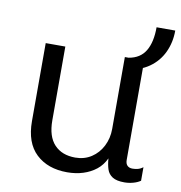

<svg xmlns="http://www.w3.org/2000/svg" viewBox="-77 -729 762 810"><g transform="rotate(10 304.5 -324.0)"><path d="M263 10Q180 10 130 -37Q80 -84 80 -177V-511H164V-195Q164 -126 196.5 -91.5Q229 -57 286 -57Q325 -57 355 -76.5Q385 -96 402 -129.5Q419 -163 419 -203V-511H502V-85Q502 -69 510 -61Q518 -53 532 -53Q542 -53 553.5 -55.5Q565 -58 577 -67V-9Q564 0 545.5 5Q527 10 508 10Q475 10 457.5 -1Q440 -12 433.5 -31.5Q427 -51 425 -78Q411 -48 387 -29Q363 -10 331.5 0Q300 10 263 10ZM435 -460V-511Q484 -519 506.5 -556.5Q529 -594 529 -658H609Q609 -607 589 -564.5Q569 -522 530.5 -495Q492 -468 435 -460Z"/></g></svg>

Font: Chivo Mono Medium Light
Style: Regular
Weight: 300
Monospace: yes
Version: Version 1.008